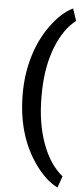

<svg xmlns="http://www.w3.org/2000/svg" viewBox="-66 -831 480 1092"><g transform="rotate(5 174.5 -285.0)"><path d="M62.5 -289.1Q62.5 -401.9 92.8 -503.2Q123 -604.5 181.6 -684.3Q240.2 -764.2 305.7 -796.4L329.1 -727.1Q260.3 -674.8 217.5 -567.6Q174.8 -460.4 170.9 -322.3L170.4 -280.3Q170.4 -132.3 212.2 -16.4Q253.9 99.6 329.1 160.2L305.7 226.1Q240.2 193.8 181.4 113.5Q122.6 33.2 92.5 -67.6Q62.5 -168.5 62.5 -289.1Z"/></g></svg>

Font: RobotoDraft Medium
Style: Regular
Weight: 500
Version: Version 2.001152; 2014